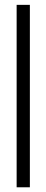

<svg xmlns="http://www.w3.org/2000/svg" viewBox="-20 -690 192 794"><path d="M103.5 84.5H48.8V-669.9H103.5Z"/></svg>

Font: SengPathom
Style: Regular
Weight: 400
Designer: John M. Durdin
Foundry: Lao Script for Windows
Version: Version 1.300